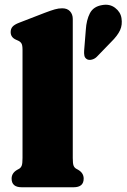

<svg xmlns="http://www.w3.org/2000/svg" viewBox="-20 -790 534 810"><path d="M287 -710V-123.5Q287 -100.5 290.2 -91.8Q293.5 -83 301 -78.5L310 -73.5Q333 -60 333 -36.5Q333 0 290.5 0H71.5Q29 0 29 -36.5Q29 -60 52.5 -73.5L61.5 -78.5Q68.5 -83 71.8 -91.8Q75 -100.5 75 -123.5V-580.5Q75 -600 70.2 -607.2Q65.5 -614.5 56.5 -618.5L47.5 -622.5Q25 -632.5 25 -654.5Q25 -668.5 33 -677.5Q41 -686.5 60.5 -694L169 -736Q195.5 -746 211.2 -750.5Q227 -755 242.5 -755Q264 -755 275.5 -742.2Q287 -729.5 287 -710ZM342 -664Q344.5 -705.5 359.2 -734Q374 -762.5 410.5 -768.5Q442.5 -774.5 465.5 -757Q488.5 -739.5 492.5 -713.5Q497 -685.5 486.5 -662.5Q476 -639.5 448.5 -612.5L388.5 -550.5Q380 -542 368.5 -538.8Q357 -535.5 348 -539.5Q338 -545 336 -555Q334 -565 335 -577Z"/></svg>

Font: Fraunces 9pt Soft Black
Style: Regular
Weight: 900
Version: Version 1.000;[b76b70a41]